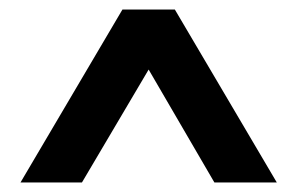

<svg xmlns="http://www.w3.org/2000/svg" viewBox="-20 -749 623 403"><path d="M23 -366 237 -729H347L561 -366H430L292 -603L152 -366Z"/></svg>

Font: Readex Pro Medium
Style: Regular
Weight: 500
Designer: Bonnie Shaver-Troup, Thomas Jockin
Foundry: Lexend
Version: Version 1.204; ttfautohint (v1.8.4.7-5d5b)